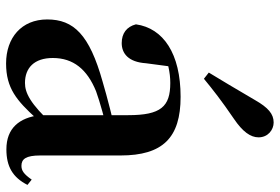

<svg xmlns="http://www.w3.org/2000/svg" viewBox="-163 -732 911 625"><g transform="rotate(90 292.5 -419.5)"><path d="M186.6 16.2C267.4 16.2 307.5 -18.5 365.7 -82.4H400.8L385.3 -135.5C317.4 -62.3 282.2 -45.3 250 -45.3C201.3 -45.3 168.8 -75.1 168.8 -135.9C168.8 -202.7 205.7 -247.7 277.1 -276.7C312.3 -289.6 370.3 -304.9 424 -318.9V-344.4C370.7 -331.6 297.3 -313.4 245.4 -297.9C93 -255.1 43.3 -204.1 43.3 -117.6C43.3 -33.9 103.1 16.2 186.6 16.2ZM466.1 15.2C522.2 15.2 557.5 -5.4 581.9 -53.4L564.7 -67.2C546.5 -41.2 535.3 -33.8 519.7 -33.8C497.7 -33.8 486.1 -48.4 486.1 -94.8V-356.2C486.1 -494.2 428.2 -551.9 295.1 -551.9C154.4 -551.9 71.8 -495.7 59.2 -406.5C66.9 -376.3 88.6 -360.2 120.3 -360.2C153.7 -360.2 182.1 -381.6 185.9 -439.2L196.1 -516.3L133.8 -491.2C181.9 -510.9 215.8 -518.3 250 -518.3C327.1 -518.3 354.9 -487.8 354.9 -381.4V-94C363 -26.4 397.7 15.2 466.1 15.2ZM216.2 -643.7 236.4 -627.8C271.6 -656.7 307.1 -684.8 367 -725.6C408.3 -753.6 427.1 -779.2 427.1 -805.7C427.1 -836.1 402.8 -854.8 378.6 -854.8C350.9 -854.8 330.2 -836.8 306.1 -794.7C266.8 -726.8 241.3 -685.5 216.2 -643.7Z"/></g></svg>

Font: Source Han Serif TW VF
Style: Regular
Weight: 250
Designer: Ryoko NISHIZUKA 西塚涼子 (kana & ideographs); Frank Grießhammer (Latin, Greek & Cyrillic); Wenlong ZHANG 张文龙 (bopomofo); San
Foundry: Adobe
Version: Version 2.002;hotconv 1.1.0;makeotfexe 2.6.0